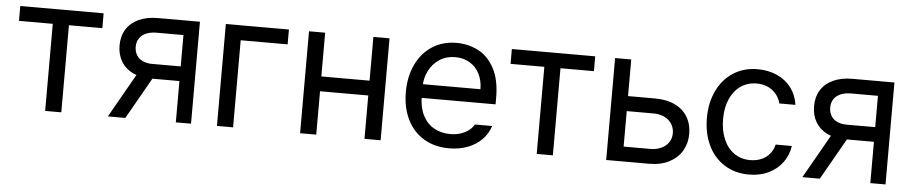

<svg xmlns="http://www.w3.org/2000/svg" viewBox="-37 -760 4724 995"><g transform="rotate(5 2325.5 -263.0)"><path d="M36.1 -530.3H469.7V-453.1H295.9V0H211.9V-453.1H36.1Z M891.6 -454.1H752Q720.7 -454.1 697.8 -444.3Q674.8 -434.6 662.6 -416Q650.4 -397.5 650.4 -372.1Q650.4 -347.7 661.6 -329.1Q672.9 -310.5 693.8 -300.8Q714.8 -291 743.2 -291H913.1V-214.8H743.2Q688.5 -214.8 648.9 -233.9Q609.4 -252.9 587.9 -288.6Q566.4 -324.2 566.4 -372.1Q566.4 -420.9 588.9 -456.5Q611.3 -492.2 653.3 -511.2Q695.3 -530.3 752 -530.3H970.7V0H891.6ZM688.5 -264.6H779.3L628.9 0H538.1Z M1433.6 -453.1H1189.5V0H1105.5V-530.3H1433.6Z M1893.6 -225.6H1601.6V-302.7H1893.6ZM1622.1 0H1538.1V-530.3H1622.1ZM1957 0H1873V-530.3H1957Z M2065.4 -260.7Q2065.4 -341.8 2095.7 -404.8Q2126 -467.8 2180.2 -502.4Q2234.4 -537.1 2305.7 -537.1Q2366.2 -537.1 2418 -510.7Q2469.7 -484.4 2502 -424.8Q2534.2 -365.2 2534.2 -272.5V-237.3H2124V-308.6H2449.2Q2449.2 -353.5 2431.6 -388.2Q2414.1 -422.9 2381.3 -442.9Q2348.6 -462.9 2305.7 -462.9Q2258.8 -462.9 2223.6 -439.9Q2188.5 -417 2168.9 -378.4Q2149.4 -339.8 2149.4 -295.9V-248Q2149.4 -189.5 2169.9 -147.9Q2190.4 -106.4 2227.5 -85Q2264.6 -63.5 2313.5 -63.5Q2343.8 -63.5 2368.2 -71.8Q2392.6 -80.1 2409.7 -93.3Q2426.8 -106.4 2436.5 -124H2526.4Q2513.7 -84 2484.4 -53.7Q2455.1 -23.4 2411.1 -6.3Q2367.2 10.7 2313.5 10.7Q2238.3 10.7 2182.1 -22.9Q2126 -56.6 2095.7 -118.2Q2065.4 -179.7 2065.4 -260.7Z M2593.3 -530.3H3026.9V-453.1H2853V0H2769V-453.1H2593.3Z M3547.4 -171.9Q3547.4 -124 3524.9 -85Q3502.4 -45.9 3458.5 -22.9Q3414.6 0 3354 0H3130.4V-530.3H3214.4V-77.1H3354Q3385.3 -77.1 3410.2 -88.9Q3435.1 -100.6 3448.7 -121.1Q3462.4 -141.6 3462.4 -168Q3462.4 -195.3 3448.7 -216.8Q3435.1 -238.3 3410.2 -250Q3385.3 -261.7 3354 -261.7H3200.7V-339.8H3354Q3415.5 -339.8 3459 -318.8Q3502.4 -297.9 3524.9 -259.8Q3547.4 -221.7 3547.4 -171.9Z M3631.3 -262.7Q3631.3 -342.8 3661.6 -405.3Q3691.9 -467.8 3746.1 -502.4Q3800.3 -537.1 3871.6 -537.1Q3928.2 -537.1 3973.6 -516.6Q4019 -496.1 4047.4 -458Q4075.7 -419.9 4082.5 -370.1H3998.5Q3992.7 -395.5 3976.1 -416.5Q3959.5 -437.5 3933.6 -450.2Q3907.7 -462.9 3873.5 -462.9Q3826.7 -462.9 3791 -438.5Q3755.4 -414.1 3735.4 -369.6Q3715.3 -325.2 3715.3 -265.6Q3715.3 -205.1 3734.9 -159.7Q3754.4 -114.3 3790 -89.4Q3825.7 -64.5 3873.5 -64.5Q3904.8 -64.5 3930.7 -75.2Q3956.5 -85.9 3974.1 -106.9Q3991.7 -127.9 3998.5 -156.2H4082.5Q4075.7 -108.4 4048.3 -70.8Q4021 -33.2 3976.1 -11.2Q3931.2 10.7 3873.5 10.7Q3800.3 10.7 3745.1 -24.4Q3689.9 -59.6 3660.6 -121.6Q3631.3 -183.6 3631.3 -262.7Z M4504.4 -454.1H4364.7Q4333.5 -454.1 4310.5 -444.3Q4287.6 -434.6 4275.4 -416Q4263.2 -397.5 4263.2 -372.1Q4263.2 -347.7 4274.4 -329.1Q4285.6 -310.5 4306.6 -300.8Q4327.6 -291 4356 -291H4525.9V-214.8H4356Q4301.3 -214.8 4261.7 -233.9Q4222.2 -252.9 4200.7 -288.6Q4179.2 -324.2 4179.2 -372.1Q4179.2 -420.9 4201.7 -456.5Q4224.1 -492.2 4266.1 -511.2Q4308.1 -530.3 4364.7 -530.3H4583.5V0H4504.4ZM4301.3 -264.6H4392.1L4241.7 0H4150.9Z"/></g></svg>

Font: Pretendard JP Variable
Style: Regular
Weight: 400
Designer: Base glyphs from Inter by Rasmus Andersson; Hangul glyphs from Noto Sans CJK(Source Han Sans) by Jang Soo-young and Kang
Foundry: Kil Hyung-jin
Version: Version 1.307;Glyphs 3.2 (3192)